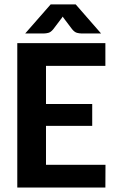

<svg xmlns="http://www.w3.org/2000/svg" viewBox="-20 -842 528 862"><path d="M57.6 0ZM453.1 -648.4V-546.4H186.5V-375H394V-276.9H186.5V-102.1H453.6L453.1 0H57.6V-648.4ZM433.6 -691.9H343.8Q336.4 -691.9 325.7 -694.6Q314.9 -697.3 303.7 -710.9L269 -756.8L261.2 -767.6Q259.8 -765.1 258.1 -762.2Q256.3 -759.3 253.9 -756.8L219.2 -710.9Q208 -697.3 197.3 -694.6Q186.5 -691.9 179.2 -691.9H93.3L207.5 -822.3H319.8Z"/></svg>

Font: Carlito
Style: Bold
Weight: 700
Designer: Lukasz Dziedzic
Foundry: tyPoland Lukasz Dziedzic
Version: Version 1.104